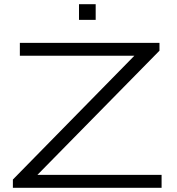

<svg xmlns="http://www.w3.org/2000/svg" viewBox="-20 -889 837 909"><path d="M41 0V-39L616 -625H74V-686H735V-649L157 -61H745V0ZM354 -795V-869H433V-795Z"/></svg>

Font: Archivo Expanded ExtraLight
Style: Regular
Weight: 250
Width: 7
Designer: Hector Gatti
Foundry: Omnibus-Type
Version: Version 2.001